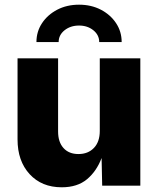

<svg xmlns="http://www.w3.org/2000/svg" viewBox="-20 -796 677 823"><path d="M244.6 6.8Q158.7 6.8 106.9 -49.6Q55.2 -106 55.2 -198.2V-545.9H229V-232.4Q229 -187 252.2 -161.4Q275.4 -135.7 316.4 -135.7Q357.4 -135.7 382.6 -161.9Q407.7 -188 407.7 -234.9V-545.9H581.5V0H418L415.5 -118.7Q394 -62 352.8 -27.6Q311.5 6.8 244.6 6.8ZM318.8 -775.9Q371.1 -775.9 412.4 -754.4Q453.6 -732.9 477.5 -696.8Q501.5 -660.6 501.5 -615.7H405.3Q405.3 -646 380.1 -666.3Q355 -686.5 318.8 -686.5Q282.2 -686.5 256.8 -666.3Q231.4 -646 231.4 -615.7H136.2Q136.2 -660.6 160.2 -696.8Q184.1 -732.9 225.3 -754.4Q266.6 -775.9 318.8 -775.9Z"/></svg>

Font: Inter Extra Bold
Style: Regular
Weight: 800
Designer: Rasmus Andersson
Foundry: rsms
Version: Version 4.000;git-3c8e0fc